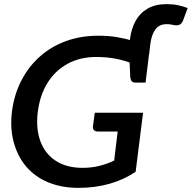

<svg xmlns="http://www.w3.org/2000/svg" viewBox="-20 -902 929 930"><path d="M702 -636 609 -701Q609 -702 609 -704Q609 -706 609 -708Q609 -710 609.5 -711.5Q610 -713 610 -715Q616 -762 636.5 -800Q657 -838 694.5 -860Q732 -882 787 -882Q818 -882 841.5 -877Q865 -872 889 -863L866 -801Q859 -786 849 -782Q839 -778 825 -780Q817 -782 807.5 -783.5Q798 -785 787 -785Q752 -785 733 -760Q714 -735 708 -688ZM360 8Q280 8 215.5 -18Q151 -44 107 -95Q65 -145 46.5 -213Q28 -281 38 -362Q48 -442 82.5 -510Q117 -578 172 -627Q226 -676 298.5 -702.5Q371 -729 456 -729Q506 -729 547.5 -722Q589 -715 627.5 -703Q666 -691 706 -675L696 -591L620 -594Q585 -609 541 -617.5Q497 -626 446 -626Q367 -626 306.5 -592.5Q246 -559 209.5 -499.5Q173 -440 163 -360Q153 -278 176 -217Q199 -156 251 -122.5Q303 -89 380 -89Q424 -89 461.5 -98.5Q499 -108 533 -124L550 -265H453Q442 -265 435.5 -271.5Q429 -278 430 -288L439 -356H673L637 -70Q581 -32 511 -12Q441 8 360 8ZM607 -615 696 -591 685 -502H636Q624 -502 618.5 -508Q613 -514 611 -527Z"/></svg>

Font: Aleo SemiBold
Style: Italic
Weight: 600
Italic angle: -7°
Designer: Alessio Laiso
Foundry: Alessio Laiso
Version: Version 2.001;gftools[0.9.29]